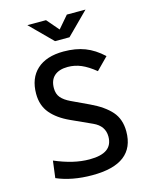

<svg xmlns="http://www.w3.org/2000/svg" viewBox="-132 -983 850 1078"><g transform="rotate(-15 293.0 -444.0)"><path d="M269 9.8Q210 9.8 158.4 0.2Q106.9 -9.3 63 -28.3L75.7 -127Q129.4 -104 179.4 -92Q229.5 -80.1 276.9 -80.1Q345.2 -80.1 378.4 -104Q411.6 -127.9 411.6 -176.8Q411.6 -238.8 348.1 -267.6L228 -322.3Q157.2 -354.5 119.4 -399.9Q81.5 -445.3 81.5 -512.7Q81.5 -603.5 136.2 -653.3Q190.9 -703.1 291 -703.1Q360.8 -703.1 414.6 -682.6Q468.3 -662.1 518.1 -615.7L449.7 -546.4Q406.7 -581.5 369.4 -597.4Q332 -613.3 291.5 -613.3Q241.2 -613.3 213.6 -589.1Q186 -564.9 186 -517.6Q186 -483.9 204.1 -462.6Q222.2 -441.4 257.3 -424.8L358.9 -377Q436 -340.8 476.1 -295.4Q516.1 -250 516.1 -178.7Q516.1 -84.5 454.8 -37.4Q393.6 9.8 269 9.8ZM260.7 -771.5 133.8 -898.4H242.2L307.6 -822.3H297.9L363.3 -898.4H471.7L344.7 -771.5Z"/></g></svg>

Font: Cascadia Code
Style: Regular
Weight: 400
Monospace: yes
Designer: Aaron Bell
Foundry: Saja Typeworks
Version: Version 2106.017